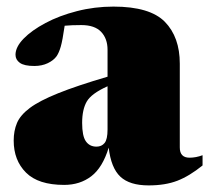

<svg xmlns="http://www.w3.org/2000/svg" viewBox="-20 -547 634 582"><path d="M594 -45.5Q554.5 -13.5 517.8 0.8Q481 15 430.5 15Q373 15 344.8 -11.5Q316.5 -38 309.5 -99.5Q291 -39 256.8 -12.8Q222.5 13.5 174.5 13.5Q96 13.5 58.8 -23.8Q21.5 -61 21.5 -121Q21.5 -150.5 31.5 -174.2Q41.5 -198 70.5 -219.8Q99.5 -241.5 156 -264.2Q212.5 -287 306 -314.5V-396Q306 -430 286.5 -450.5Q267 -471 226.5 -471Q197 -471 176 -469Q169.5 -424 164.2 -405.8Q159 -387.5 151.5 -376.5Q142.5 -364 124.8 -355.5Q107 -347 84 -347Q53.5 -347 40.2 -356.5Q27 -366 27 -381Q27 -404.5 51.5 -429.8Q76 -455 117.8 -477.2Q159.5 -499.5 213 -513.2Q266.5 -527 324 -527Q434.5 -527 479.8 -480.8Q525 -434.5 525 -354V-100Q525 -69 554.5 -69Q574 -69 594 -76.5ZM229 -174.5Q229 -135 240.2 -118.8Q251.5 -102.5 272.5 -102.5Q288 -102.5 297 -113.5Q306 -124.5 306 -154.5V-285.5Q257 -263.5 243 -239.2Q229 -215 229 -174.5Z"/></svg>

Font: Newsreader 72pt ExtraBold
Style: Regular
Weight: 800
Designer: Hugues Gentile
Foundry: Production Type
Version: Version 1.003; ttfautohint (v1.8.3)